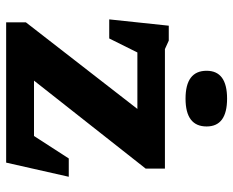

<svg xmlns="http://www.w3.org/2000/svg" viewBox="-87 -671 758 624"><g transform="rotate(90 292.0 -359.0)"><path d="M52.5 0V-64L334 -426.5H150.5L105 -335H43L63.5 -528.5H112L139.5 -516H528V-453.5L242 -90.5H422L495 -203.5H554.5L508.5 0ZM300.5 -583Q210 -583 210 -651.5Q210 -718 300.5 -718Q391 -718 391 -651.5Q391 -583 300.5 -583Z"/></g></svg>

Font: Newsreader Caption SemiBold
Style: Regular
Weight: 600
Designer: Hugues Gentile
Foundry: Production Type
Version: Version 1.001